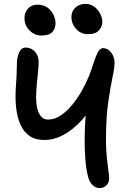

<svg xmlns="http://www.w3.org/2000/svg" viewBox="-20 -957 676 989"><path d="M494 12Q473 12 456.5 -4Q440 -20 433 -49Q423 -89 419.5 -138Q416 -187 416 -229Q416 -286 419.5 -338.5Q423 -391 430 -437.5Q437 -484 446 -522L483 -457Q448 -390 403 -340Q358 -290 308.5 -263Q259 -236 209 -236Q163 -236 134 -255.5Q105 -275 89 -307.5Q73 -340 66.5 -379Q60 -418 60 -457Q60 -484 62 -512.5Q64 -541 65.5 -570.5Q67 -600 67 -627Q67 -659 78 -685.5Q89 -712 113 -712Q130 -712 145 -703Q160 -694 169.5 -677.5Q179 -661 179 -639Q179 -618 176 -587.5Q173 -557 169.5 -522.5Q166 -488 166 -454Q166 -425 172 -399Q178 -373 191.5 -357Q205 -341 227 -341Q261 -341 293 -362.5Q325 -384 353.5 -419Q382 -454 404 -494Q426 -534 440 -569Q454 -607 464 -638.5Q474 -670 485 -689.5Q496 -709 510 -709Q527 -709 540.5 -698.5Q554 -688 562 -671Q570 -654 570 -634Q570 -607 559 -556Q548 -505 537 -427Q526 -349 526 -238Q526 -187 530 -147.5Q534 -108 538 -80.5Q542 -53 542 -38Q542 -23 535.5 -12Q529 -1 518 5.5Q507 12 494 12ZM432 -781Q397 -781 372.5 -807.5Q348 -834 348 -870Q348 -899 368.5 -918Q389 -937 419 -937Q446 -937 465.5 -922.5Q485 -908 496 -886.5Q507 -865 507 -844Q507 -821 490 -801Q473 -781 432 -781ZM193 -774Q169 -774 149 -786.5Q129 -799 117.5 -819Q106 -839 106 -863Q106 -893 124.5 -913Q143 -933 173 -933Q204 -933 224.5 -918Q245 -903 255.5 -881Q266 -859 266 -837Q266 -810 249.5 -792Q233 -774 193 -774Z"/></svg>

Font: Shantell Sans Medium
Style: Regular
Weight: 500
Designer: Stephen Nixon, Anya Danilova, Shantell Martin
Foundry: Arrow Type
Version: Version 1.011;[c5ecc13dd]